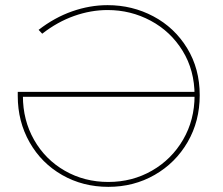

<svg xmlns="http://www.w3.org/2000/svg" viewBox="-20 -723 866 746"><path d="M401 3Q302 3 221.5 -43Q141 -89 95 -170Q49 -251 49 -350Q49 -354 49 -358Q49 -362 49 -366H746V-347H60L69 -350Q69 -256 112.5 -179.5Q156 -103 232 -59.5Q308 -16 401 -16Q494 -16 570.5 -60Q647 -104 691.5 -180.5Q736 -257 736 -352Q736 -450 689.5 -525.5Q643 -601 565.5 -642.5Q488 -684 398 -684Q333 -684 268 -661Q203 -638 144 -592L130 -607Q192 -655 260.5 -679Q329 -703 398 -703Q494 -703 576 -659.5Q658 -616 707 -536Q756 -456 756 -353Q756 -252 709 -171Q662 -90 581 -43.5Q500 3 401 3Z"/></svg>

Font: Montserrat
Style: Regular
Weight: 400
Designer: Julieta Ulanovsky
Foundry: Julieta Ulanovsky
Version: Version 8.000